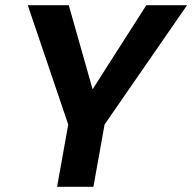

<svg xmlns="http://www.w3.org/2000/svg" viewBox="-20 -720 741 740"><path d="M200 0 243 -240 87 -700H245L338 -372L335 -373L544 -700H701L383 -240L340 0Z"/></svg>

Font: DM Sans 36pt ExtraBold
Style: Italic
Weight: 800
Italic angle: -10°
Designer: Colophon Foundry, Jonny Pinhorn
Foundry: Colophon Foundry
Version: Version 4.004;gftools[0.9.30]